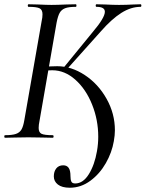

<svg xmlns="http://www.w3.org/2000/svg" viewBox="-29 -645 682 899"><path d="M223 181Q223 158 234.5 143.5Q246 129 267 129Q284 129 292.5 141Q301 153 301 180Q301 196 305 205Q309 214 323 214Q360 214 387 170.5Q414 127 425 63Q431 29 431 -5Q431 -84 402 -156Q373 -228 323.5 -272Q274 -316 216 -316Q194 -316 168 -313V-331Q204 -335 239 -335Q305 -335 368 -293.5Q431 -252 470 -182.5Q509 -113 509 -35Q509 -12 504 16Q495 69 466.5 119Q438 169 394 201.5Q350 234 298 234Q261 234 242 219Q223 204 223 181ZM-5 -12Q28 -12 45.5 -18Q63 -24 71.5 -38.5Q80 -53 85 -83L166 -546Q170 -563 170 -578Q170 -599 156.5 -606Q143 -613 105 -613Q101 -613 101 -619Q101 -625 105 -625L149 -624Q189 -622 212 -622Q239 -622 281 -624L326 -625Q329 -625 329 -619Q329 -613 326 -613Q293 -613 276 -606.5Q259 -600 250.5 -585Q242 -570 236 -539L156 -79Q152 -60 152 -46Q152 -25 165.5 -18.5Q179 -12 218 -12Q222 -12 222 -6Q222 0 218 0Q187 0 170 -1L104 -2L40 -1Q24 0 -5 0Q-9 0 -9 -6Q-9 -12 -5 -12ZM267 -326 406 -496Q462 -562 462 -590Q462 -613 423 -613Q419 -613 419 -619Q419 -625 423 -625L463 -624Q501 -622 528 -622Q562 -622 596 -624L629 -625Q633 -625 633 -619Q633 -613 629 -613Q584 -613 539 -584.5Q494 -556 444 -499L281 -317Z"/></svg>

Font: Cormorant Garamond Medium
Style: Italic
Weight: 500
Italic angle: -10°
Designer: Christian Thalmann (Catharsis Fonts)
Foundry: Catharsis Fonts
Version: Version 4.000